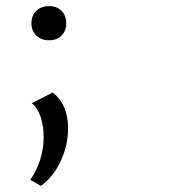

<svg xmlns="http://www.w3.org/2000/svg" viewBox="-20 -422 640 629"><path d="M79 167Q100 138 111.5 101.5Q123 65 123 28Q123 -10 113 -39.5Q103 -69 84 -84L153 -119Q203 -79 203 -2Q203 54 179 105.5Q155 157 114 187ZM83 -346Q83 -371 99 -386.5Q115 -402 141 -402Q166 -402 181.5 -386.5Q197 -371 197 -346Q197 -321 181.5 -305.5Q166 -290 141 -290Q115 -290 99 -305.5Q83 -321 83 -346Z"/></svg>

Font: Ysabeau Medium
Style: Regular
Weight: 500
Designer: Christian Thalmann (Catharsis Fonts)
Version: Version 0.003